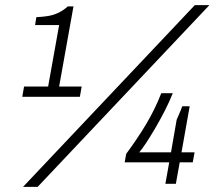

<svg xmlns="http://www.w3.org/2000/svg" viewBox="-20 -718 874 750"><path d="M70 12 741 -698H798L127 12ZM67 -340 74 -380H168L211 -620H117L122 -651Q147 -652 168 -655.5Q189 -659 208 -668Q227 -677 245 -693H267L211 -380H299L292 -340ZM626 0 641 -84H467L473 -117Q516 -175 550.5 -232.5Q585 -290 610 -354H655Q641 -319 623 -284Q605 -249 586.5 -217.5Q568 -186 552 -161.5Q536 -137 524 -123H648L670 -250Q674 -260 678 -268.5Q682 -277 685.5 -286Q689 -295 692 -303H721L689 -123H740L733 -84H682L667 0Z"/></svg>

Font: Archivo SemiBold Thin
Style: Italic
Weight: 250
Italic angle: -10°
Version: Version 2.001